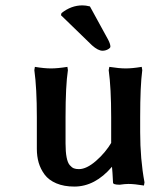

<svg xmlns="http://www.w3.org/2000/svg" viewBox="-20 -685 560 715"><path d="M400.9 -4.9Q398.9 -46.9 397 -64Q334 9.8 256.8 9.8Q218.3 9.8 189.9 -2.2Q161.6 -14.2 146.2 -34.9Q130.9 -55.7 124 -79.3Q117.2 -103 117.2 -130.9V-249Q117.2 -356.9 107.9 -423.8L109.9 -436Q144.5 -430.2 169.9 -430.2Q195.3 -430.2 231 -436L232.9 -423.8Q224.1 -365.7 224.1 -249V-150.9Q224.1 -119.6 228 -99.4Q231.9 -79.1 239.7 -70.1Q247.6 -61 255.1 -58.1Q262.7 -55.2 273.9 -55.2Q302.2 -55.2 337.4 -85.7Q372.6 -116.2 396 -155.8L394 -152.8V-249Q394 -356.9 384.8 -423.8L387.2 -436Q423.3 -430.2 448.2 -430.2Q473.1 -430.2 507.8 -436L509.8 -423.8Q502 -364.7 502 -249V-192.9Q502 -92.3 518.1 -5.9L516.1 5.9Q480.5 0 458 0Q445.8 0 425.8 2.9Q400.9 2.9 400.9 -4.9ZM314.9 -661.1 382.8 -537.1Q391.1 -521 391.1 -511.2Q391.1 -506.3 381.8 -501.2Q372.6 -496.1 361.8 -496.1Q345.2 -496.1 322.8 -516.1L207 -628.4L209 -636.2Q245.1 -665 287.1 -665Q299.3 -665 314.9 -661.1Z"/></svg>

Font: Linear Smooth
Style: Bold
Weight: 700
Designer: Philipp H. Poll, Flanker
Foundry: Philipp H. Poll, reworked by Flanker
Version: Version 1.061 | FøM Fix